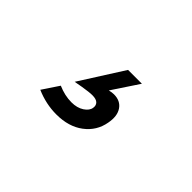

<svg xmlns="http://www.w3.org/2000/svg" viewBox="-44 -189 628 628"><g transform="rotate(45 269.5 124.5)"><path d="M228 196Q254 196 271.5 184.5Q289 173 291 158Q293 146 285.5 138.5Q278 131 260 131Q246 131 216 136L188 141L284 -10H348L287 82Q299 79 308 79Q338 79 352.5 100.5Q367 122 360 158Q352 203 315 231Q278 259 221 259Q173 259 127 239L165 182Q197 196 228 196Z"/></g></svg>

Font: Teachers[wght] Italic
Style: Regular
Weight: 400
Designer: Alfredo Marco Pradil & Chank Diesel
Version: Version 1.000;Glyphs 3.1.2 (3151)